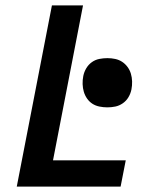

<svg xmlns="http://www.w3.org/2000/svg" viewBox="-20 -690 590 710"><path d="M42 0 172 -670H287L176 -97H445L426 0ZM377 -293Q362 -293 347.5 -296Q333 -299 321.5 -306.5Q310 -314 302 -325.5Q294 -337 290 -350.5Q286 -364 285.5 -379Q285 -394 288 -409Q291 -424 299 -437.5Q307 -451 319.5 -460Q332 -469 347 -472Q362 -475 377 -475Q392 -475 406 -472Q420 -469 431.5 -461.5Q443 -454 451.5 -442.5Q460 -431 464 -417.5Q468 -404 468.5 -389Q469 -374 466 -359Q463 -344 455 -330.5Q447 -317 434 -308Q421 -299 406.5 -296Q392 -293 377 -293Z"/></svg>

Font: Lode Term
Style: Bold Italic
Weight: 700
Italic angle: -11°
Monospace: yes
Designer: Belleve Invis
Foundry: Belleve Invis
Version: Version 29.2.0